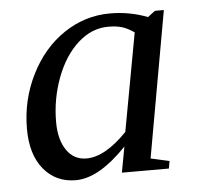

<svg xmlns="http://www.w3.org/2000/svg" viewBox="-42 -514 583 566"><g transform="rotate(-5 250.0 -230.5)"><path d="M385.3 -34.2 440.4 -22 436.5 0H297.4L311.5 -76.2Q229 10.3 160.6 10.3Q101.6 10.3 65.7 -33.2Q29.8 -76.7 29.8 -152.8Q29.8 -238.3 67.1 -312.7Q104.5 -387.2 167 -429Q229.5 -470.7 302.7 -470.7Q361.8 -470.7 414.1 -450.2L436 -466.8H462.4ZM371.1 -408.7Q352.1 -421.9 335.4 -427Q318.8 -432.1 294.4 -432.1Q245.6 -432.1 204.8 -395.3Q164.1 -358.4 140.6 -295.9Q117.2 -233.4 117.2 -165.5Q117.2 -113.3 138.7 -82Q160.2 -50.8 197.3 -50.8Q252.4 -50.8 317.9 -118.7Z"/></g></svg>

Font: Liberation Serif
Style: Italic
Weight: 400
Italic angle: -16.333°
Designer: Steve Matteson
Foundry: Ascender Corporation
Version: Version 2.1.5